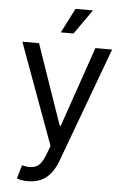

<svg xmlns="http://www.w3.org/2000/svg" viewBox="-62 -792 681 1040"><g transform="rotate(5 278.5 -272.0)"><path d="M130.9 204.1Q109.4 204.6 92.8 201.2Q76.2 197.8 69.3 194.3L90.8 121.1L99.1 123Q141.1 132.8 169.7 118.9Q198.2 105 219.7 45.9L235.4 2.9L34.2 -545.9H125L275.4 -110.4H281.2L431.6 -545.9H522.5L291 79.1Q275.4 121.6 252.4 149.4Q229.5 177.2 199.2 190.7Q168.9 204.1 130.9 204.1ZM237.3 -614.3 305.7 -748H400.4L306.6 -614.3Z"/></g></svg>

Font: Inter V
Style: 
Weight: 400
Designer: Rasmus Andersson
Foundry: rsms
Version: Version 4.000;git-a3f224843